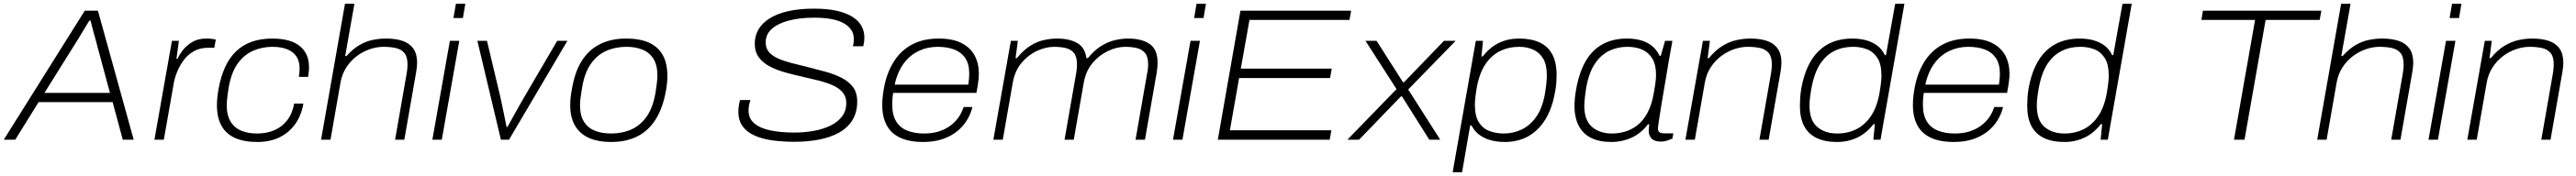

<svg xmlns="http://www.w3.org/2000/svg" viewBox="-32 -743 13681 936"><path d="M-12 0 418 -686H488L678 0H620L566 -200H173L49 0ZM204 -249H552L485 -497Q482 -509 477.5 -526Q473 -543 467.5 -562Q462 -581 457.5 -599.5Q453 -618 449 -633H442Q429 -612 413 -585Q397 -558 382.5 -534.5Q368 -511 359 -497Z M788 0 881 -526H918L905 -430H911Q919 -450 938 -475Q957 -500 988 -519Q1019 -538 1063 -538Q1078 -538 1092 -536.5Q1106 -535 1114 -532L1106 -489H1074Q1031 -489 999 -471.5Q967 -454 945 -425Q923 -396 909 -362Q895 -328 890 -296L838 0Z M1334 12Q1263 12 1215.5 -9.5Q1168 -31 1144 -74.5Q1120 -118 1120 -183Q1120 -202 1122 -223Q1124 -244 1128 -267Q1140 -334 1163 -385Q1186 -436 1221.5 -470Q1257 -504 1305 -521Q1353 -538 1415 -538Q1479 -538 1522 -520Q1565 -502 1587 -468Q1609 -434 1609 -385Q1609 -373 1607.5 -360.5Q1606 -348 1604 -334H1555Q1557 -346 1558 -357Q1559 -368 1559 -378Q1559 -419 1541 -444.5Q1523 -470 1490.5 -482Q1458 -494 1415 -494Q1361 -494 1313 -473.5Q1265 -453 1230.5 -405.5Q1196 -358 1182 -276Q1178 -251 1176 -234.5Q1174 -218 1173 -206Q1172 -194 1172 -184Q1172 -130 1192.5 -96.5Q1213 -63 1249 -48Q1285 -33 1333 -33Q1384 -33 1425 -50.5Q1466 -68 1493.5 -104Q1521 -140 1530 -192H1579Q1569 -132 1537.5 -86Q1506 -40 1455 -14Q1404 12 1334 12Z M1673 0 1800 -723H1850L1801 -445H1808Q1841 -482 1875.5 -502.5Q1910 -523 1946.5 -530.5Q1983 -538 2017 -538Q2069 -538 2106 -525.5Q2143 -513 2163 -484.5Q2183 -456 2183 -409Q2183 -398 2181.5 -385.5Q2180 -373 2178 -360L2115 0H2066L2128 -355Q2130 -367 2131 -378.5Q2132 -390 2132 -400Q2132 -441 2115.5 -461Q2099 -481 2070 -487.5Q2041 -494 2004 -494Q1969 -494 1932 -481.5Q1895 -469 1862.5 -444.5Q1830 -420 1807 -384.5Q1784 -349 1776 -303L1723 0Z M2376 -647 2389 -723H2439L2426 -647ZM2264 0 2357 -526H2407L2314 0Z M2628 0 2503 -526H2554L2625 -227Q2629 -209 2635 -180.5Q2641 -152 2647 -122Q2653 -92 2658 -68H2663Q2675 -90 2690.5 -118Q2706 -146 2722.5 -175.5Q2739 -205 2752 -227L2927 -526H2981L2671 0Z M3214 12Q3143 12 3094.5 -10Q3046 -32 3021 -75.5Q2996 -119 2996 -184Q2996 -208 2999 -232Q3002 -256 3007 -280Q3023 -368 3061 -425Q3099 -482 3157.5 -510Q3216 -538 3293 -538Q3366 -538 3414.5 -516Q3463 -494 3487.5 -450Q3512 -406 3512 -339Q3512 -321 3510 -301Q3508 -281 3504 -259Q3488 -169 3450 -108.5Q3412 -48 3353 -18Q3294 12 3214 12ZM3213 -33Q3272 -33 3320.5 -54.5Q3369 -76 3402.5 -124Q3436 -172 3449 -251Q3453 -275 3455 -291.5Q3457 -308 3458 -319.5Q3459 -331 3459 -341Q3459 -396 3438.5 -429.5Q3418 -463 3381 -478.5Q3344 -494 3294 -494Q3236 -494 3187.5 -472.5Q3139 -451 3105.5 -403.5Q3072 -356 3059 -276Q3055 -251 3052.5 -234.5Q3050 -218 3049 -206.5Q3048 -195 3048 -185Q3048 -130 3068.5 -96.5Q3089 -63 3126.5 -48Q3164 -33 3213 -33Z M4188 11Q4127 11 4073 4Q4019 -3 3977.5 -21Q3936 -39 3912.5 -70Q3889 -101 3889 -149Q3889 -165 3891.5 -181.5Q3894 -198 3898 -211H3953Q3949 -199 3946 -185Q3943 -171 3943 -155Q3943 -113 3973.5 -87Q4004 -61 4059 -49.5Q4114 -38 4187 -38Q4242 -38 4292 -47.5Q4342 -57 4380 -76Q4418 -95 4440 -124.5Q4462 -154 4462 -195Q4462 -229 4442.5 -252Q4423 -275 4390 -289.5Q4357 -304 4315.5 -314.5Q4274 -325 4229 -335Q4184 -345 4139 -357.5Q4094 -370 4057 -389Q4020 -408 3998 -437.5Q3976 -467 3976 -511Q3976 -552 3995.5 -586Q4015 -620 4054.5 -645Q4094 -670 4153 -683.5Q4212 -697 4291 -697Q4364 -697 4414.5 -685Q4465 -673 4497 -652Q4529 -631 4543.5 -603.5Q4558 -576 4558 -544Q4558 -535 4557 -524.5Q4556 -514 4552 -497H4497Q4501 -513 4501.5 -522Q4502 -531 4502 -537Q4502 -588 4450 -618.5Q4398 -649 4291 -649Q4216 -649 4158 -634Q4100 -619 4067 -590Q4034 -561 4034 -517Q4034 -486 4052 -465.5Q4070 -445 4101 -431.5Q4132 -418 4170.5 -408Q4209 -398 4251 -388Q4302 -375 4350 -362Q4398 -349 4436.5 -329.5Q4475 -310 4497.5 -280Q4520 -250 4520 -203Q4520 -145 4494.5 -104Q4469 -63 4423 -37.5Q4377 -12 4316.5 -0.5Q4256 11 4188 11Z M4870 12Q4798 12 4749.5 -10Q4701 -32 4677 -76Q4653 -120 4653 -185Q4653 -215 4657 -243.5Q4661 -272 4667 -299Q4685 -374 4722.5 -427.5Q4760 -481 4817.5 -509.5Q4875 -538 4953 -538Q5028 -538 5075 -513.5Q5122 -489 5144 -447Q5166 -405 5166 -351Q5166 -333 5163 -309.5Q5160 -286 5153 -249H4711Q4708 -232 4707 -217Q4706 -202 4706 -188Q4706 -132 4726.5 -98Q4747 -64 4785.5 -48.5Q4824 -33 4875 -33Q4919 -33 4953.5 -44Q4988 -55 5014.5 -74.5Q5041 -94 5058.5 -119.5Q5076 -145 5085 -174H5132Q5123 -137 5102.5 -103.5Q5082 -70 5049.5 -44Q5017 -18 4972.5 -3Q4928 12 4870 12ZM4719 -293H5110Q5112 -309 5113.5 -323Q5115 -337 5115 -350Q5115 -403 5093.5 -434.5Q5072 -466 5034.5 -480Q4997 -494 4947 -494Q4893 -494 4846.5 -472Q4800 -450 4767 -405.5Q4734 -361 4719 -293Z M5243 0 5336 -526H5373L5361 -434H5368Q5403 -477 5439 -499.5Q5475 -522 5511.5 -530Q5548 -538 5582 -538Q5647 -538 5688.5 -514Q5730 -490 5737 -434H5745Q5779 -476 5815.5 -498.5Q5852 -521 5888.5 -529.5Q5925 -538 5959 -538Q6031 -538 6073 -509Q6115 -480 6115 -411Q6115 -399 6114 -386.5Q6113 -374 6111 -360L6048 0H5998L6060 -355Q6063 -368 6064 -379.5Q6065 -391 6065 -401Q6065 -441 6048.5 -461Q6032 -481 6004.5 -487.5Q5977 -494 5944 -494Q5898 -494 5851 -471.5Q5804 -449 5769 -407Q5734 -365 5723 -303L5670 0H5621L5683 -355Q5685 -368 5686 -379.5Q5687 -391 5687 -401Q5687 -441 5671 -461Q5655 -481 5627.5 -487.5Q5600 -494 5566 -494Q5521 -494 5474 -472Q5427 -450 5392 -408Q5357 -366 5346 -303L5293 0Z M6309 -647 6322 -723H6372L6359 -647ZM6197 0 6290 -526H6340L6247 0Z M6435 0 6555 -686H7143L7134 -637H6603L6557 -378H7040L7031 -328H6548L6499 -50H7038L7029 0Z M7123 0 7384 -269 7219 -526H7278L7418 -306H7424L7636 -526H7698L7446 -267L7616 0H7558L7413 -230H7407L7185 0Z M7682 173 7805 -526H7843L7835 -443H7842Q7880 -492 7928 -515Q7976 -538 8034 -538Q8099 -538 8143.5 -517.5Q8188 -497 8211 -454Q8234 -411 8234 -345Q8234 -326 8232.5 -303Q8231 -280 8226 -256Q8211 -167 8174 -107.5Q8137 -48 8083 -18Q8029 12 7959 12Q7919 12 7885 3Q7851 -6 7824.5 -25.5Q7798 -45 7782 -76H7775L7732 173ZM7953 -33Q8004 -33 8049 -54.5Q8094 -76 8127 -123.5Q8160 -171 8173 -250Q8177 -276 8179 -293Q8181 -310 8181.5 -322.5Q8182 -335 8182 -345Q8182 -400 8162 -432.5Q8142 -465 8109 -479.5Q8076 -494 8036 -494Q7980 -494 7934 -471.5Q7888 -449 7856 -401.5Q7824 -354 7810 -277Q7806 -254 7804 -237.5Q7802 -221 7801 -209Q7800 -197 7800 -187Q7800 -125 7821.5 -92Q7843 -59 7878 -46Q7913 -33 7953 -33Z M8524 12Q8461 12 8417.5 -9.5Q8374 -31 8351.5 -74Q8329 -117 8329 -180Q8329 -199 8331 -220Q8333 -241 8337 -264Q8353 -357 8388.5 -418Q8424 -479 8479.5 -508.5Q8535 -538 8607 -538Q8650 -538 8683.5 -528Q8717 -518 8741.5 -498Q8766 -478 8781 -446H8787L8810 -526H8849L8829 -415Q8825 -389 8818 -348Q8811 -307 8803 -260Q8795 -213 8788 -170Q8781 -127 8776.5 -96.5Q8772 -66 8772 -59Q8772 -47 8779.5 -40.5Q8787 -34 8802 -34H8854L8849 -6Q8838 -1 8822 4.5Q8806 10 8788 10Q8755 10 8739 -5.5Q8723 -21 8723 -49Q8723 -56 8724 -64Q8725 -72 8726 -80L8720 -83Q8683 -34 8632.5 -11Q8582 12 8524 12ZM8529 -33Q8563 -33 8597.5 -43Q8632 -53 8663 -77Q8694 -101 8717 -144Q8740 -187 8751 -253Q8755 -276 8757.5 -292.5Q8760 -309 8761 -321.5Q8762 -334 8762 -345Q8762 -397 8743.5 -429.5Q8725 -462 8691 -478Q8657 -494 8609 -494Q8559 -494 8515 -473.5Q8471 -453 8438.5 -406Q8406 -359 8391 -276Q8387 -250 8385 -232.5Q8383 -215 8382 -203Q8381 -191 8381 -180Q8381 -104 8421.5 -68.5Q8462 -33 8529 -33Z M8918 0 9011 -526H9048L9036 -434H9043Q9078 -477 9115.5 -499.5Q9153 -522 9190.5 -530Q9228 -538 9262 -538Q9314 -538 9351 -525.5Q9388 -513 9408 -484.5Q9428 -456 9428 -409Q9428 -398 9426.5 -385.5Q9425 -373 9423 -360L9360 0H9311L9373 -355Q9375 -368 9376 -379.5Q9377 -391 9377 -400Q9377 -441 9360.5 -461Q9344 -481 9315 -487.5Q9286 -494 9249 -494Q9214 -494 9177 -481.5Q9140 -469 9107.5 -444.5Q9075 -420 9052 -384.5Q9029 -349 9021 -303L8968 0Z M9723 12Q9658 12 9614 -9.5Q9570 -31 9548 -73.5Q9526 -116 9526 -180Q9526 -200 9527.5 -222.5Q9529 -245 9533 -271Q9545 -338 9568 -388Q9591 -438 9625.5 -471.5Q9660 -505 9704.5 -521.5Q9749 -538 9804 -538Q9844 -538 9877 -529Q9910 -520 9936 -501Q9962 -482 9977 -450H9983L10032 -723H10081L9954 0H9916L9924 -83H9917Q9880 -35 9831 -11.5Q9782 12 9723 12ZM9724 -33Q9780 -33 9826 -56Q9872 -79 9904 -127Q9936 -175 9949 -250Q9953 -273 9955 -289.5Q9957 -306 9958 -318Q9959 -330 9959 -340Q9959 -402 9937.5 -435Q9916 -468 9882 -481Q9848 -494 9809 -494Q9754 -494 9711 -473Q9668 -452 9638.5 -410.5Q9609 -369 9594 -306Q9588 -280 9584.5 -259Q9581 -238 9579 -219Q9577 -200 9577 -181Q9577 -103 9618 -68Q9659 -33 9724 -33Z M10343 12Q10271 12 10222.5 -10Q10174 -32 10150 -76Q10126 -120 10126 -185Q10126 -215 10130 -243.5Q10134 -272 10140 -299Q10158 -374 10195.5 -427.5Q10233 -481 10290.5 -509.5Q10348 -538 10426 -538Q10501 -538 10548 -513.5Q10595 -489 10617 -447Q10639 -405 10639 -351Q10639 -333 10636 -309.5Q10633 -286 10626 -249H10184Q10181 -232 10180 -217Q10179 -202 10179 -188Q10179 -132 10199.5 -98Q10220 -64 10258.5 -48.5Q10297 -33 10348 -33Q10392 -33 10426.5 -44Q10461 -55 10487.5 -74.5Q10514 -94 10531.5 -119.5Q10549 -145 10558 -174H10605Q10596 -137 10575.5 -103.5Q10555 -70 10522.5 -44Q10490 -18 10445.5 -3Q10401 12 10343 12ZM10192 -293H10583Q10585 -309 10586.5 -323Q10588 -337 10588 -350Q10588 -403 10566.5 -434.5Q10545 -466 10507.5 -480Q10470 -494 10420 -494Q10366 -494 10319.5 -472Q10273 -450 10240 -405.5Q10207 -361 10192 -293Z M10930 12Q10865 12 10821 -9.5Q10777 -31 10755 -73.5Q10733 -116 10733 -180Q10733 -200 10734.5 -222.5Q10736 -245 10740 -271Q10752 -338 10775 -388Q10798 -438 10832.5 -471.5Q10867 -505 10911.5 -521.5Q10956 -538 11011 -538Q11051 -538 11084 -529Q11117 -520 11143 -501Q11169 -482 11184 -450H11190L11239 -723H11288L11161 0H11123L11131 -83H11124Q11087 -35 11038 -11.5Q10989 12 10930 12ZM10931 -33Q10987 -33 11033 -56Q11079 -79 11111 -127Q11143 -175 11156 -250Q11160 -273 11162 -289.5Q11164 -306 11165 -318Q11166 -330 11166 -340Q11166 -402 11144.5 -435Q11123 -468 11089 -481Q11055 -494 11016 -494Q10961 -494 10918 -473Q10875 -452 10845.5 -410.5Q10816 -369 10801 -306Q10795 -280 10791.5 -259Q10788 -238 10786 -219Q10784 -200 10784 -181Q10784 -103 10825 -68Q10866 -33 10931 -33Z M11831 0 11943 -637H11658L11666 -686H12295L12286 -637H11999L11887 0Z M12273 0 12400 -723H12450L12401 -445H12408Q12441 -482 12475.5 -502.5Q12510 -523 12546.5 -530.5Q12583 -538 12617 -538Q12669 -538 12706 -525.5Q12743 -513 12763 -484.5Q12783 -456 12783 -409Q12783 -398 12781.5 -385.5Q12780 -373 12778 -360L12715 0H12666L12728 -355Q12730 -367 12731 -378.5Q12732 -390 12732 -400Q12732 -441 12715.5 -461Q12699 -481 12670 -487.5Q12641 -494 12604 -494Q12569 -494 12532 -481.5Q12495 -469 12462.5 -444.5Q12430 -420 12407 -384.5Q12384 -349 12376 -303L12323 0Z M12976 -647 12989 -723H13039L13026 -647ZM12864 0 12957 -526H13007L12914 0Z M13070 0 13163 -526H13200L13188 -434H13195Q13230 -477 13267.5 -499.5Q13305 -522 13342.5 -530Q13380 -538 13414 -538Q13466 -538 13503 -525.5Q13540 -513 13560 -484.5Q13580 -456 13580 -409Q13580 -398 13578.5 -385.5Q13577 -373 13575 -360L13512 0H13463L13525 -355Q13527 -368 13528 -379.5Q13529 -391 13529 -400Q13529 -441 13512.5 -461Q13496 -481 13467 -487.5Q13438 -494 13401 -494Q13366 -494 13329 -481.5Q13292 -469 13259.5 -444.5Q13227 -420 13204 -384.5Q13181 -349 13173 -303L13120 0Z"/></svg>

Font: Archivo SemiExpanded Thin
Style: Italic
Weight: 250
Width: 6
Italic angle: -10°
Designer: Hector Gatti
Foundry: Omnibus-Type
Version: Version 2.001